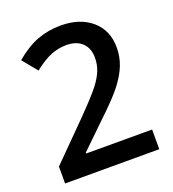

<svg xmlns="http://www.w3.org/2000/svg" viewBox="-132 -825 835 927"><g transform="rotate(-20 285.5 -362.0)"><path d="M527.8 0H43.9V-86.9L228 -272Q309.6 -355.5 336.2 -390.4Q362.8 -425.3 375 -456.1Q387.2 -486.8 387.2 -522Q387.2 -570.3 358.2 -598.1Q329.1 -626 277.8 -626Q236.8 -626 198.5 -610.8Q160.2 -595.7 109.9 -556.2L47.9 -631.8Q107.4 -682.1 163.6 -703.1Q219.7 -724.1 283.2 -724.1Q382.8 -724.1 442.9 -672.1Q502.9 -620.1 502.9 -532.2Q502.9 -483.9 485.6 -440.4Q468.3 -397 432.4 -350.8Q396.5 -304.7 313 -226.1L189 -106V-101.1H527.8Z"/></g></svg>

Font: f1_51640          
Style: Regular
Weight: 600
Foundry: Ascender Corporation
Version: Version 1.10